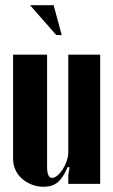

<svg xmlns="http://www.w3.org/2000/svg" viewBox="-20 -704 433 734"><path d="M239 -66Q221 -24 200.5 -7Q180 10 147 10Q122 10 101 1.5Q80 -7 64 -21Q48 -35 39 -54.5Q30 -74 30 -96V-495H160V-67Q160 -24 179 -24Q189 -24 200 -33.5Q211 -43 220 -57Q229 -71 235 -88.5Q241 -106 241 -121V-495H363V-1H241V-35L246 -64ZM195 -570 95 -684H185L216 -570Z"/></svg>

Font: Moniqa Black Heading
Style: Regular
Weight: 900
Designer: Rajesh Rajput
Foundry: Rajesh Rajput
Version: Version 1.000